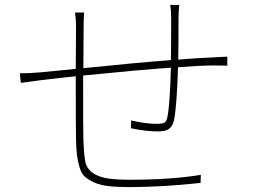

<svg xmlns="http://www.w3.org/2000/svg" viewBox="-20 -771 1040 783"><path d="M674 -751H711Q708 -726 708 -694Q708 -578 707 -528Q781 -534 848 -537Q875 -538 907 -540V-503Q894 -504 848 -504Q804 -504 706 -497Q701 -338 690 -283Q685 -257 670 -246Q655 -235 626 -235Q576 -235 514 -248L515 -280Q571 -266 620 -266Q643 -266 651.5 -271.5Q660 -277 663 -296Q673 -346 677 -495Q547 -486 319 -463Q319 -220 320 -204Q323 -122 331 -100Q349 -54 422 -43Q456 -38 509 -38Q679 -38 799 -58L798 -25Q640 -8 508 -8Q458 -8 423 -12Q388 -16 364 -27Q340 -38 326 -50.5Q312 -63 304.5 -88.5Q297 -114 294 -137.5Q291 -161 290 -202Q289 -244 289 -460Q227 -454 147 -444Q72 -434 65 -433L61 -472Q102 -472 144 -476Q145 -476 289 -490L290 -662Q290 -694 286 -720H323Q321 -694 321 -662L320 -493Q533 -515 677 -526Q678 -581 678 -694Q678 -731 674 -751Z"/></svg>

Font: Noto Sans Korean Thin
Style: Regular
Weight: 250
Designer: Ryoko NISHIZUKA  (kana & ideographs); Paul D. Hunt (Latin, Greek & Cyrillic); Wenlong ZHANG  (bopomofo); Sandoll Communi
Foundry: Adobe Systems Incorporated
Version: Version 1.0001;PS 1;hotconv 1.0.78;makeotf.lib2.5.61930